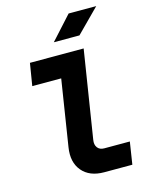

<svg xmlns="http://www.w3.org/2000/svg" viewBox="-137 -1036 874 1122"><g transform="rotate(-15 300.0 -475.0)"><path d="M351 0Q263 0 218 -53.5Q173 -107 187 -195L250 -595H75L97 -730H422L338 -200Q333 -171 346.5 -153Q360 -135 387 -135H542L521 0ZM263 -810 390 -950H557L418 -810Z"/></g></svg>

Font: JetBrains Mono ExtraBold
Style: Italic
Weight: 800
Italic angle: -9°
Monospace: yes
Designer: Philipp Nurullin, Konstantin Bulenkov
Foundry: JetBrains
Version: Version 2.305; ttfautohint (v1.8.4.7-5d5b)